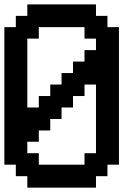

<svg xmlns="http://www.w3.org/2000/svg" viewBox="-20 -862 644 882"><path d="M262.7 0H105.5V-26.4V-52.7H79.1H52.7V-79.1V-105.5H26.4H0V-420.9V-737.3H26.4H52.7V-762.7V-789.1H79.1H105.5V-815.4V-841.8H262.7H420.9V-815.4V-789.1H447.3H473.6V-762.7V-737.3H500H526.4V-420.9V-105.5H500H473.6V-79.1V-52.7H447.3H420.9V-26.4V0ZM262.7 -105.5H368.2V-131.8V-158.2H394.5H420.9V-315.4V-473.6H394.5H368.2V-447.3V-420.9H341.8H315.4V-394.5V-368.2H289.1H262.7V-341.8V-315.4H237.3H210.9V-289.1V-262.7H184.6H158.2V-237.3V-210.9H131.8H105.5V-184.6V-158.2H131.8H158.2V-131.8V-105.5ZM131.8 -368.2H158.2V-394.5V-420.9H184.6H210.9V-447.3V-473.6H237.3H262.7V-500V-526.4H289.1H315.4V-552.7V-579.1H341.8H368.2V-605.5V-631.8H394.5H420.9V-658.2V-684.6H394.5H368.2V-710.9V-737.3H262.7H158.2V-710.9V-684.6H131.8H105.5V-526.4V-368.2Z"/></svg>

Font: VCR Jazz Mono
Style: Regular
Weight: 400
Version: Version 3.1